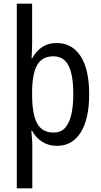

<svg xmlns="http://www.w3.org/2000/svg" viewBox="-20 -831 548 1040"><path d="M463 -320Q463 -186 417 -113.5Q371 -41 290 -41Q243 -41 208.5 -63Q174 -85 154 -122H150Q151 -104 153 -82.5Q155 -61 155 -46V189H71V-811H154V-593Q154 -574 153 -553.5Q152 -533 151 -515H154Q177 -556 209.5 -577Q242 -598 286 -598Q370 -598 416.5 -527Q463 -456 463 -320ZM377 -320Q377 -426 351 -476Q325 -526 269 -526Q209 -526 182 -480Q155 -434 154 -337V-317Q154 -213 181 -163Q208 -113 270 -113Q311 -113 334 -140Q357 -167 367 -213.5Q377 -260 377 -320Z"/></svg>

Font: Noto Sans Tamil UI Condensed
Style: Regular
Weight: 400
Width: 3
Designer: Jelle Bosma - Monotype Design Team
Foundry: Monotype Imaging Inc.
Version: Version 2.004; ttfautohint (v1.8.4.7-5d5b)